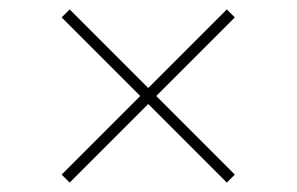

<svg xmlns="http://www.w3.org/2000/svg" viewBox="-20 -524 632 408"><path d="M295 -303 128 -136 111 -153 278 -320 111 -487 128 -504 295 -337 462 -504 479 -487 312 -320 479 -153 462 -136Z"/></svg>

Font: Noto Sans Bengali Thin
Style: Regular
Weight: 100
Designer: Jelle Bosma - Monotype Design Team
Foundry: Monotype Imaging Inc.
Version: Version 2.003; ttfautohint (v1.8.4.7-5d5b)